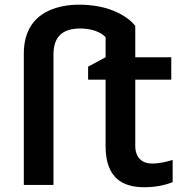

<svg xmlns="http://www.w3.org/2000/svg" viewBox="-20 -785 781 815"><path d="M592.8 9.8C641.1 9.8 685.1 0 712.9 -12.2V-106C686 -98.1 656.7 -90.8 626 -90.8C583.5 -90.8 554.2 -115.2 554.2 -166V-446.8H707V-542H554.2V-674.8C534.7 -700.2 503.9 -721.7 461.9 -739.3C419.9 -756.3 371.1 -765.1 314.9 -765.1C271 -765.1 231.4 -757.8 196.3 -743.7C125.5 -714.8 81.1 -655.3 81.1 -557.1V0H207V-553.2C207 -623.5 239.3 -664.1 320.8 -664.1C366.2 -664.1 408.2 -649.9 428.2 -627V-542L354 -502V-446.8H428.2V-165C428.2 -27.8 502 9.8 592.8 9.8Z"/></svg>

Font: Noto Reveo Sans
Style: Regular
Weight: 600
Designer: Monotype Design Team
Foundry: Monotype Imaging Inc.
Version: Version 2.007